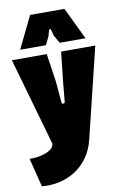

<svg xmlns="http://www.w3.org/2000/svg" viewBox="-103 -809 705 1079"><g transform="rotate(-10 249.5 -269.5)"><path d="M5 46 46 210C184 223 316 151 353 0L479 -517H284L266 -355L255 -236C254 -223 237 -223 236 -236L226 -355L202 -517H3L146 -15L143 -5C135 23 76 48 5 46ZM59 -567H206L228 -612L238 -646C241 -655 248 -655 250 -646L259 -612L285 -567H432L344 -750H148Z"/></g></svg>

Font: Finlandica Black
Style: Regular
Weight: 900
Designer: Niklas Ekholm, Juho Hiilivirta, Jaakko Suomalainen
Foundry: Helsinki Type Studio
Version: Version 2.000;Glyphs 3.2 (3202)